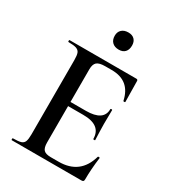

<svg xmlns="http://www.w3.org/2000/svg" viewBox="-196 -929 938 1038"><g transform="rotate(30 273.5 -410.0)"><path d="M42 -12Q76 -12 91.5 -17Q107 -22 112.5 -36.5Q118 -51 118 -81V-544Q118 -574 112.5 -588Q107 -602 91 -607.5Q75 -613 42 -613Q39 -613 39 -619Q39 -625 42 -625H458Q468 -625 468 -616L470 -486Q470 -484 464.5 -483.5Q459 -483 458 -486Q434 -599 320 -599H279Q242 -599 227.5 -586Q213 -573 213 -542V-85Q213 -52 225.5 -39Q238 -26 270 -26H319Q453 -26 489 -155Q489 -157 494 -157Q501 -157 501 -154Q491 -78 491 -15Q491 -7 488 -3.5Q485 0 476 0H42Q39 0 39 -6Q39 -12 42 -12ZM308 -312H168V-338H309Q419 -338 419 -412Q419 -415 424.5 -415Q430 -415 430 -412L429 -325L430 -278Q432 -246 432 -226Q432 -224 426 -224Q420 -224 420 -226Q420 -312 308 -312ZM241 -768Q241 -792 256 -806Q271 -820 297 -820Q322 -820 335.5 -806Q349 -792 349 -768Q349 -742 335.5 -727.5Q322 -713 297 -713Q271 -713 256 -727.5Q241 -742 241 -768Z"/></g></svg>

Font: Cormorant SC SemiBold
Style: Regular
Weight: 600
Designer: Christian Thalmann (Catharsis Fonts)
Foundry: Catharsis Fonts
Version: Version 4.000